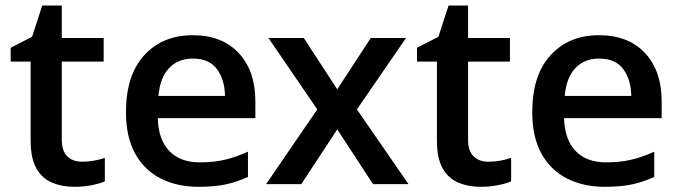

<svg xmlns="http://www.w3.org/2000/svg" viewBox="-20 -681 2514 710"><path d="M283.2 -83Q305.7 -83 327.6 -86.9Q349.6 -90.8 367.7 -97.2V-10.3Q348.6 -2 318.4 3.9Q288.1 9.8 255.4 9.8Q209.5 9.8 172.6 -5.6Q135.7 -21 114.5 -58.3Q93.3 -95.7 93.3 -162.6V-453.1H19.5V-504.4L98.6 -544.9L136.2 -660.6H208.5V-540.5H363.3V-453.1H208.5V-164.1Q208.5 -123 228.8 -103Q249 -83 283.2 -83Z M692.9 -550.8Q800.8 -550.8 862.5 -485.1Q924.3 -419.4 924.3 -305.7V-244.1H563.5Q565.4 -165.5 605.7 -123Q646 -80.6 718.8 -80.6Q770 -80.6 811.5 -90.3Q853 -100.1 897 -120.1V-26.9Q856 -7.8 814.2 1Q772.5 9.8 713.9 9.8Q634.3 9.8 573.7 -21.2Q513.2 -52.2 479.5 -113.5Q445.8 -174.8 445.8 -266.6Q445.8 -402.8 513.4 -476.8Q581.1 -550.8 692.9 -550.8ZM692.9 -464.4Q638.7 -464.4 605.2 -429.2Q571.8 -394 565.9 -326.2H812Q811 -386.7 782.2 -425.5Q753.4 -464.4 692.9 -464.4Z M1153.3 -276.4 972.7 -540.5H1103.5L1227.1 -350.6L1351.1 -540.5H1481.4L1299.8 -276.4L1490.7 0H1359.4L1227.1 -202.6L1094.2 0H963.9Z M1785.6 -83Q1808.1 -83 1830.1 -86.9Q1852.1 -90.8 1870.1 -97.2V-10.3Q1851.1 -2 1820.8 3.9Q1790.5 9.8 1757.8 9.8Q1711.9 9.8 1675 -5.6Q1638.2 -21 1616.9 -58.3Q1595.7 -95.7 1595.7 -162.6V-453.1H1522V-504.4L1601.1 -544.9L1638.7 -660.6H1710.9V-540.5H1865.7V-453.1H1710.9V-164.1Q1710.9 -123 1731.2 -103Q1751.5 -83 1785.6 -83Z M2195.3 -550.8Q2303.2 -550.8 2365 -485.1Q2426.8 -419.4 2426.8 -305.7V-244.1H2065.9Q2067.9 -165.5 2108.2 -123Q2148.4 -80.6 2221.2 -80.6Q2272.5 -80.6 2314 -90.3Q2355.5 -100.1 2399.4 -120.1V-26.9Q2358.4 -7.8 2316.7 1Q2274.9 9.8 2216.3 9.8Q2136.7 9.8 2076.2 -21.2Q2015.6 -52.2 1981.9 -113.5Q1948.2 -174.8 1948.2 -266.6Q1948.2 -402.8 2015.9 -476.8Q2083.5 -550.8 2195.3 -550.8ZM2195.3 -464.4Q2141.1 -464.4 2107.7 -429.2Q2074.2 -394 2068.4 -326.2H2314.5Q2313.5 -386.7 2284.7 -425.5Q2255.9 -464.4 2195.3 -464.4Z"/></svg>

Font: Open Sans SemiBold
Style: Regular
Weight: 600
Designer: Monotype Design Team
Foundry: Monotype Imaging Inc.
Version: Version 3.003; ttfautohint (v1.8.4)